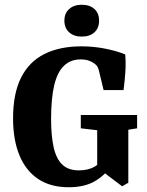

<svg xmlns="http://www.w3.org/2000/svg" viewBox="-20 -778 620 808"><path d="M269 10Q193 10 141 -24.5Q89 -59 62 -124Q35 -189 35 -280Q35 -384 68.5 -451Q102 -518 166.5 -550.5Q231 -583 323 -583Q373 -583 421.5 -573.5Q470 -564 507 -549Q510 -513 507.5 -475Q505 -437 500 -399H416L396 -482Q393 -493 389 -499Q385 -505 378 -510Q368 -518 353.5 -523Q339 -528 319 -528Q278 -528 250 -502Q222 -476 208.5 -420.5Q195 -365 195 -277Q195 -208 205.5 -159.5Q216 -111 241.5 -86Q267 -61 312 -61Q352 -61 379.5 -77.5Q407 -94 424 -120L446 -80Q425 -43 381 -16.5Q337 10 269 10ZM494 6 416 -53H389V-230L320 -238V-294H557V-238L520 -232V-9ZM397 -691Q397 -660 377.5 -642Q358 -624 324 -624Q291 -624 271 -642Q251 -660 251 -691Q251 -722 271 -740Q291 -758 324 -758Q358 -758 377.5 -740Q397 -722 397 -691Z"/></svg>

Font: Rasa
Style: Regular
Weight: 400
Designer: Anna Giedrys (Yrsa+Rasa design), David Brezina (Yrsa art-direction, Rasa art-direction, design)
Foundry: Rosetta Type Foundry
Version: Version 2.004